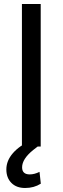

<svg xmlns="http://www.w3.org/2000/svg" viewBox="-20 -731 312 958"><path d="M183.1 0V-710.9H89.4V0ZM173.8 -4.4 137.2 -31.7C97.2 -13.5 66.2 8.1 44.4 33.2C22.6 58.3 11.7 85.3 11.7 114.3C11.7 142.3 20.1 164.7 36.9 181.6C53.6 198.6 76.5 207 105.5 207C134.8 207 160.8 199.9 183.6 185.5L177.2 126.5C160.3 134.9 144 139.2 128.4 139.2C103 139.2 90.3 127.4 90.3 104C90.3 76 108.7 47.2 145.5 17.6Z"/></svg>

Font: Roboto1
Style: rg
Weight: 400
Designer: Google
Version: Version 2.137; 2017